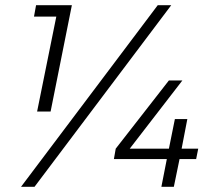

<svg xmlns="http://www.w3.org/2000/svg" viewBox="-20 -720 842 740"><path d="M119 -700H257L175 -290H123L197 -656H111ZM113 0H61L588 -700H640ZM744 -147 736 -107H672L650 0H602L623 -107H419L426 -147L631 -410H683L480 -147H631L654 -261H702L680 -147Z"/></svg>

Font: Gontserrat Light
Style: Italic
Weight: 300
Italic angle: -11.3°
Designer: Julieta Ulanovsky
Foundry: Julieta Ulanovsky
Version: Version 6.001